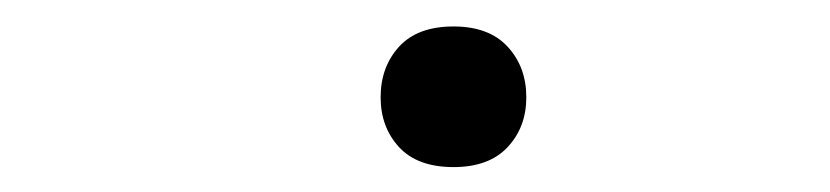

<svg xmlns="http://www.w3.org/2000/svg" viewBox="-20 -431 640 148"><path d="M273.4 -356Q273.4 -333 287.6 -317.6Q301.8 -302.2 329.6 -302.2Q356.9 -302.2 371.3 -317.6Q385.7 -333 385.7 -356Q385.7 -379.4 371.3 -395Q356.9 -410.6 329.6 -410.6Q301.8 -410.6 287.6 -395Q273.4 -379.4 273.4 -356Z"/></svg>

Font: Roboto Mono
Style: Regular
Weight: 400
Monospace: yes
Designer: Google
Version: Version 3.000